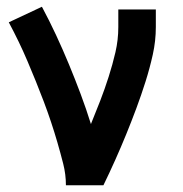

<svg xmlns="http://www.w3.org/2000/svg" viewBox="-20 -548 540 568"><path d="M175 0Q175 -32 167 -63.5Q159 -95 150 -126Q141 -157 131 -187Q121 -217 109.5 -247.5Q98 -278 86 -307.5Q74 -337 61.5 -366.5Q49 -396 35 -425Q21 -454 6 -482L104 -528Q126 -487 146 -444Q166 -401 184 -357.5Q202 -314 218.5 -270Q235 -226 249 -181Q263 -215 276.5 -250Q290 -285 301.5 -321Q313 -357 321.5 -393.5Q330 -430 330 -468V-520H441V-468Q441 -427 432 -386.5Q423 -346 410.5 -306.5Q398 -267 383.5 -228Q369 -189 353.5 -151Q338 -113 321 -75Q304 -37 286 0Z"/></svg>

Font: Iosevka SS08 Regular
Style: Bold
Weight: 700
Monospace: yes
Designer: Belleve Invis
Foundry: Belleve Invis
Version: Version 16.3.4; ttfautohint (v1.8.4)